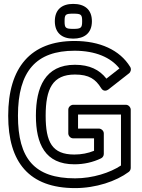

<svg xmlns="http://www.w3.org/2000/svg" viewBox="-20 -925 730 984"><path d="M365 -11C156.7 -11 72 -111.7 72 -332C72 -561.4 166.2 -665 362 -665C469.8 -665 548.3 -630.1 592.1 -574.2L525.4 -522C489.7 -567.5 439 -593 364 -593C210.9 -593 164 -476.8 164 -332C164 -187.6 211.1 -83 361 -83C409.8 -83 455.7 -93.1 497.9 -113.5C506.5 -117.6 512 -126.7 512 -136V-241C512 -256.1 497.7 -266 487 -266H380V-338H600V-76.9C544.8 -40 455.3 -11 365 -11ZM365 39C471.8 39 575.5 4 639.9 -43.9C645.3 -47.9 650 -55.9 650 -64V-363C650 -373.7 640.1 -388 625 -388H355C344.3 -388 330 -378.1 330 -363V-241C330 -230.3 339.9 -216 355 -216H462V-152.2C431.2 -139.7 397.4 -133 361 -133C247.4 -133 214 -196 214 -332C214 -470 249.7 -543 364 -543C437.1 -543 470.2 -519 498.7 -472.8C510 -454.6 527.2 -459.9 535.4 -466.3L641.4 -549.3C650.2 -556.2 654.2 -570.8 647.3 -582C594.2 -669.1 491.4 -715 362 -715C137.8 -715 22 -579.9 22 -332C22 -93 129.4 39 365 39ZM355 -855C396.3 -855 401 -850.7 401 -816C401 -781.7 395.2 -777 355 -777C315.3 -777 311 -782.5 311 -816C311 -850.8 315.1 -855 355 -855ZM355 -905C297.4 -905 261 -876 261 -816C261 -757.8 296.4 -727 355 -727C410.8 -727 451 -753.8 451 -816C451 -877.8 412.1 -905 355 -905Z"/></svg>

Font: Fog Sans
Style: Outline
Weight: 700
Foundry: Intel Corporation
Version: Version 1.00